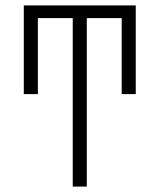

<svg xmlns="http://www.w3.org/2000/svg" viewBox="-20 -690 590 710"><path d="M249 0V-623H120V-342H68V-670H482V-342H430V-623H301V0Z"/></svg>

Font: Lode Dark
Style: Regular
Weight: 400
Monospace: yes
Designer: Belleve Invis
Foundry: Belleve Invis
Version: Version 29.2.0; ttfautohint (v1.8.3)